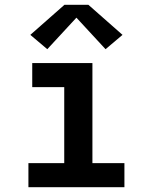

<svg xmlns="http://www.w3.org/2000/svg" viewBox="-20 -784 640 804"><path d="M99 0V-101H249V-419H115V-520H367V-101H501V0ZM178 -578 107 -638 250 -764H350L493 -638L422 -578L300 -710Z"/></svg>

Font: Iosevka SS04 Extended
Style: Bold
Weight: 700
Width: 7
Monospace: yes
Designer: Belleve Invis
Foundry: Belleve Invis
Version: Version 19.0.0; ttfautohint (v1.8.4)